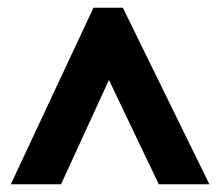

<svg xmlns="http://www.w3.org/2000/svg" viewBox="-20 -735 569 497"><path d="M8 -258 222 -715H298L522 -258H391L262 -528L138 -258Z"/></svg>

Font: Noto Sans Armenian Condensed ExtraBold
Style: Regular
Weight: 800
Width: 3
Designer: Monotype Design Team
Foundry: Monotype Imaging Inc.
Version: Version 2.008; ttfautohint (v1.8.4.7-5d5b)